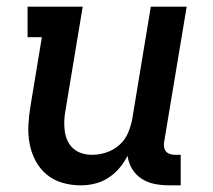

<svg xmlns="http://www.w3.org/2000/svg" viewBox="-20 -550 640 578"><path d="M223 8Q194 8 167 0Q140 -8 119.5 -25.5Q99 -43 86.5 -67Q74 -91 69 -118Q64 -145 65.5 -174Q67 -203 72 -232L106 -438H63V-530H229L177 -217Q174 -201 173.5 -185.5Q173 -170 175 -155Q177 -140 183.5 -126Q190 -112 201 -102.5Q212 -93 226.5 -88.5Q241 -84 257 -84Q279 -84 300 -91Q321 -98 338.5 -113Q356 -128 365 -149Q374 -170 378 -191L434 -530H542L474 -122Q473 -114 474 -107Q475 -100 479.5 -94.5Q484 -89 491 -86.5Q498 -84 506 -84H524V8H491Q468 8 446.5 4Q425 0 407 -11.5Q389 -23 378 -41Q367 -59 364 -81Q354 -61 339 -43.5Q324 -26 305 -14Q286 -2 265 3Q244 8 223 8Z"/></svg>

Font: Iosevka Slab Semibold Extended
Style: Italic
Weight: 600
Width: 7
Italic angle: -9°
Monospace: yes
Designer: Belleve Invis
Foundry: Belleve Invis
Version: Version 11.1.0; ttfautohint (v1.8.3)